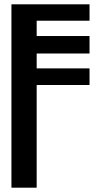

<svg xmlns="http://www.w3.org/2000/svg" viewBox="-20 -880 470 890"><path d="M150 -10V-486H395V-563H150V-632H395V-713H150V-784H395V-860H33V-10Z"/></svg>

Font: Ny Stormning
Style: Gr
Weight: 400
Designer: Robert Jablonski, Mew Too
Foundry: Cannot Into Space Fonts
Version: Version 0.90